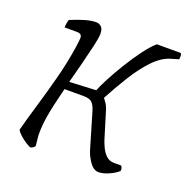

<svg xmlns="http://www.w3.org/2000/svg" viewBox="-97 -593 673 685"><g transform="rotate(20 240.0 -250.0)"><path d="M89 0Q84 0 70.5 -8.5Q57 -17 45 -28Q33 -39 30 -46Q33 -59 42 -90.5Q51 -122 64 -166Q77 -210 90 -259Q99 -292 106.5 -328Q114 -364 118 -392Q122 -420 122 -428Q122 -444 103 -444H56Q56 -450 57.5 -459.5Q59 -469 61 -474Q90 -486 113.5 -493Q137 -500 156 -500Q168 -500 176 -492Q184 -484 184 -466Q184 -451 176 -416.5Q168 -382 157.5 -341Q147 -300 138 -267L239 -272Q244 -286 260 -317Q276 -348 298.5 -385Q321 -422 344.5 -453.5Q368 -485 386 -500H477Q482 -492 479 -477L449 -468Q416 -458 385 -425Q354 -392 326.5 -347.5Q299 -303 274 -256Q278 -250 284.5 -241.5Q291 -233 297 -213L326 -118Q330 -105 337.5 -89Q345 -73 357 -61.5Q369 -50 387 -50H413Q417 -48 418.5 -42Q420 -36 419 -31Q406 -19 384.5 -9.5Q363 0 346 0Q327 0 312 -21.5Q297 -43 291 -64L252 -196Q246 -217 236.5 -227Q227 -237 204 -237H131Q113 -166 106.5 -128Q100 -90 100 -58Q100 -46 101.5 -34.5Q103 -23 104 -12Q103 -9 100 -6Q97 -3 89 0Z"/></g></svg>

Font: Texturina 72pt 72pt Thin
Style: Italic
Weight: 100
Italic angle: -11°
Designer: Guillermo Torres Carreño
Foundry: Omnibus-Type
Version: Version 1.002; ttfautohint (v1.8.3)